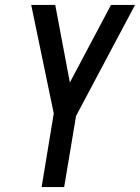

<svg xmlns="http://www.w3.org/2000/svg" viewBox="-20 -755 565 775"><path d="M148 0 197 -297 106 -735H203L262 -422L428 -735H525L287 -287L239 0Z"/></svg>

Font: Iosevka SS04 Medium Oblique
Style: Regular
Weight: 500
Italic angle: -9°
Monospace: yes
Designer: Belleve Invis
Foundry: Belleve Invis
Version: Version 19.0.0; ttfautohint (v1.8.4)